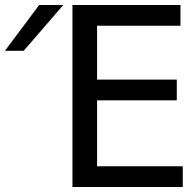

<svg xmlns="http://www.w3.org/2000/svg" viewBox="-130 -749 752 769"><path d="M-110.4 -545.4H-35.2L123.5 -729H26.9ZM160.2 0H602.1V-83H258.8V-347.2H578.1V-430.2H258.8V-646H592.8V-729H160.2Z"/></svg>

Font: Hack
Style: Regular
Weight: 400
Monospace: yes
Designer: Christopher Simpkins
Foundry: Christopher Simpkins
Version: Version 2.010